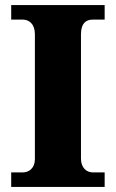

<svg xmlns="http://www.w3.org/2000/svg" viewBox="-20 -734 455 754"><path d="M24 0H391V-57H344C320 -57 298 -75 298 -111V-599C298 -641 316 -657 344 -657H391V-714H24V-657H70C93 -657 117 -641 117 -600V-109C117 -73 93 -57 70 -57H24Z"/></svg>

Font: Noto Serif Myanmar ExtraBold
Style: Regular
Weight: 800
Designer: Ben Mitchell and the Monotype Design Team
Foundry: Monotype Imaging Inc.
Version: Version 2.106